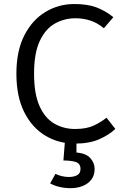

<svg xmlns="http://www.w3.org/2000/svg" viewBox="-20 -720 640 978"><path d="M358 -699.5Q425.5 -699.5 471 -682.5Q516.5 -665.5 557.5 -632.5L509 -576Q476.5 -603.5 440.2 -615.2Q404 -627 364.5 -627Q308 -627 260 -600.2Q212 -573.5 182.8 -511.8Q153.5 -450 153.5 -344.5Q153.5 -242 181.2 -180Q209 -118 256.5 -90.5Q304 -63 362.5 -63Q420.5 -63 457.8 -80.5Q495 -98 522.5 -120.5L567.5 -63.5Q536 -33 485.5 -10.8Q435 11.5 361.5 11.5Q278 11.5 210.2 -29.5Q142.5 -70.5 103 -149.8Q63.5 -229 63.5 -344.5Q63.5 -460.5 103.8 -539.5Q144 -618.5 211.2 -659Q278.5 -699.5 358 -699.5ZM390 140.5Q390 113.5 366.8 105.5Q343.5 97.5 303 97.5L312 -16H369.5V57Q419 61 440.5 85.8Q462 110.5 462 140.5Q462 173.5 445 195.2Q428 217 400.2 227.8Q372.5 238.5 340 238.5Q310 238.5 282.5 232Q255 225.5 235.5 214L262.5 165.5Q276.5 173 295 177.2Q313.5 181.5 330 181.5Q356.5 181.5 373.2 172.2Q390 163 390 140.5Z"/></svg>

Font: Fira Code Light
Style: Regular
Weight: 400
Monospace: yes
Version: Version 5.002